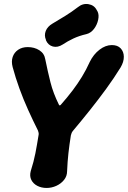

<svg xmlns="http://www.w3.org/2000/svg" viewBox="-20 -915 633 950"><path d="M210.6 15Q185 15 164.7 4.5Q144.4 -6 135 -24.8Q125.6 -43.6 132 -68.2Q147.2 -115.8 155.2 -157.1Q163.2 -198.4 170.6 -245Q172.2 -252 171.1 -257.5Q170 -263 168 -268.8Q143 -318.6 119.3 -371Q95.6 -423.4 76.1 -477.1Q56.6 -530.8 42.6 -583Q35.2 -610.8 42.7 -633.1Q50.2 -655.4 69.8 -668.7Q89.4 -682 117 -682Q150.2 -682 174.8 -666.3Q199.4 -650.6 204 -621.6Q216.2 -561.2 229.8 -507.4Q243.4 -453.6 271.4 -397.2Q275.2 -389.6 281.4 -397.2Q314 -434.2 339.3 -467.6Q364.6 -501 385.6 -535.4Q406.6 -569.8 424.4 -609.2Q442.6 -646.2 472.4 -669.1Q502.2 -692 533.4 -692Q561.8 -692 577.1 -675.7Q592.4 -659.4 592.7 -634.2Q593 -609 576.6 -581.2Q544.4 -529 505.7 -475.9Q467 -422.8 425.4 -370.7Q383.8 -318.6 342 -268.8Q337 -263 334.6 -257.5Q332.2 -252 330.6 -245Q323.2 -198.4 318.6 -157.1Q314 -115.8 312 -68.2Q312 -43.6 296.9 -24.8Q281.8 -6 258.7 4.5Q235.6 15 210.6 15ZM290.6 -695Q265 -678.6 241.6 -684.9Q218.2 -691.2 207.4 -715.6V-717.6Q197.8 -739.8 206.3 -761.7Q214.8 -783.6 239.6 -798.2Q271.6 -817.2 302.7 -836.3Q333.8 -855.4 365.4 -879.6Q389.4 -899.2 417.9 -894.4Q446.4 -889.6 458.8 -864.8L462.4 -858.8Q471 -842 465.7 -817.1Q460.4 -792.2 445 -771.9Q429.6 -751.6 407.6 -746.2Q371.2 -737.8 342.7 -724.3Q314.2 -710.8 290.6 -695Z"/></svg>

Font: Winky Sans
Style: Italic
Weight: 400
Italic angle: -8.97852°
Designer: Simon Atzbach
Foundry: typofactur
Version: Version 1.205